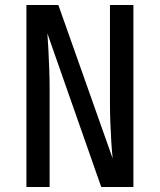

<svg xmlns="http://www.w3.org/2000/svg" viewBox="-20 -750 640 770"><path d="M86 0V-730H214L432 -114Q429 -140 426.5 -178.5Q424 -217 422.5 -258.5Q421 -300 421 -337V-730H515V0H386L170 -616Q172 -590 174 -552.5Q176 -515 177.5 -474Q179 -433 179 -397V0Z"/></svg>

Font: JetBrains Mono NL Medium
Style: Regular
Weight: 500
Monospace: yes
Designer: Philipp Nurullin, Konstantin Bulenkov
Foundry: JetBrains
Version: Version 2.305; ttfautohint (v1.8.4.7-5d5b)